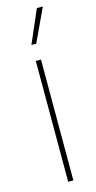

<svg xmlns="http://www.w3.org/2000/svg" viewBox="-117 -769 401 802"><g transform="rotate(-15 83.5 -367.5)"><path d="M72.3 0V-522.5H94.7V0ZM71.8 -591.8 133.8 -734.9H159.7L92.8 -591.8Z"/></g></svg>

Font: Inter 28pt Thin
Style: Regular
Weight: 250
Designer: Rasmus Andersson
Foundry: rsms
Version: Version 4.001;git-66647c0bb